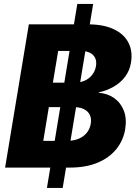

<svg xmlns="http://www.w3.org/2000/svg" viewBox="-20 -851 691 975"><path d="M218.3 103.5 372.6 -831.1H453.1L298.3 103.5ZM5.9 0 126.5 -727.5H424.3Q505.4 -727.5 557.9 -702.6Q610.4 -677.7 632.6 -633.5Q654.8 -589.4 645 -532.2Q638.7 -493.2 616 -462.4Q593.3 -431.6 558.3 -411.4Q523.4 -391.1 481.4 -381.8V-379.9Q526.4 -376.5 559.8 -352.8Q593.3 -329.1 608.9 -288.8Q624.5 -248.5 615.7 -194.3Q606 -137.2 570.3 -93.3Q534.7 -49.3 475.3 -24.7Q416 0 335 0ZM199.7 -135.7H319.8Q370.1 -135.7 402.1 -159.2Q434.1 -182.6 440.9 -223.1Q445.3 -249 436 -267.8Q426.8 -286.6 405.8 -296.9Q384.8 -307.1 353 -307.1H228ZM248.5 -431.2H358.9Q387.2 -431.2 410.2 -441.4Q433.1 -451.7 448 -470.7Q462.9 -489.7 467.3 -515.1Q473.1 -550.8 452.6 -571.5Q432.1 -592.3 389.2 -592.3H275.4Z"/></svg>

Font: Inter 28pt ExtraBold
Style: Italic
Weight: 800
Italic angle: -9.3988°
Designer: Rasmus Andersson
Foundry: rsms
Version: Version 4.001;git-66647c0bb